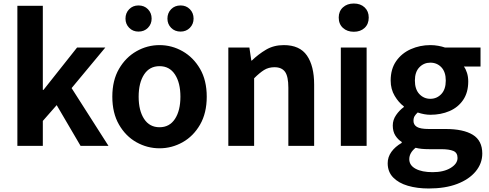

<svg xmlns="http://www.w3.org/2000/svg" viewBox="-20 -831 2784 1094"><path d="M79 0V-798H224V-319H228L419 -560H580L388 -329L598 0H439L303 -232L224 -142V0Z M889 14Q819 14 757.5 -20.5Q696 -55 658 -121Q620 -187 620 -280Q620 -373 658 -438.5Q696 -504 757.5 -539Q819 -574 889 -574Q959 -574 1020.5 -539Q1082 -504 1120 -438.5Q1158 -373 1158 -280Q1158 -187 1120 -121Q1082 -55 1020.5 -20.5Q959 14 889 14ZM889 -106Q946 -106 977 -153.5Q1008 -201 1008 -280Q1008 -359 977 -406.5Q946 -454 889 -454Q832 -454 801 -406.5Q770 -359 770 -280Q770 -201 801 -153.5Q832 -106 889 -106ZM769 -651Q737 -651 716 -672.5Q695 -694 695 -725Q695 -757 716 -778.5Q737 -800 769 -800Q802 -800 823 -778.5Q844 -757 844 -725Q844 -694 823 -672.5Q802 -651 769 -651ZM1009 -651Q976 -651 955 -672.5Q934 -694 934 -725Q934 -757 955 -778.5Q976 -800 1009 -800Q1041 -800 1062 -778.5Q1083 -757 1083 -725Q1083 -694 1062 -672.5Q1041 -651 1009 -651Z M1281 0V-560H1401L1412 -486H1415Q1452 -522 1496 -548Q1540 -574 1597 -574Q1688 -574 1729 -514.5Q1770 -455 1770 -349V0H1623V-331Q1623 -396 1604 -422Q1585 -448 1544 -448Q1510 -448 1484.5 -432Q1459 -416 1428 -385V0Z M1922 0V-560H2069V0ZM1996 -650Q1958 -650 1934 -672Q1910 -694 1910 -731Q1910 -767 1934 -789Q1958 -811 1996 -811Q2034 -811 2057.5 -789Q2081 -767 2081 -731Q2081 -694 2057.5 -672Q2034 -650 1996 -650Z M2423 243Q2357 243 2304 227.5Q2251 212 2220 180Q2189 148 2189 99Q2189 64 2210 34.5Q2231 5 2269 -17V-22Q2247 -36 2232.5 -59Q2218 -82 2218 -116Q2218 -148 2237 -175.5Q2256 -203 2281 -221V-225Q2252 -246 2229 -284.5Q2206 -323 2206 -372Q2206 -438 2237.5 -483Q2269 -528 2321 -551Q2373 -574 2432 -574Q2455 -574 2477 -570Q2499 -566 2516 -560H2718V-452H2623Q2634 -438 2641 -415.5Q2648 -393 2648 -367Q2648 -304 2619 -261.5Q2590 -219 2541 -198Q2492 -177 2432 -177Q2399 -177 2360 -190Q2349 -180 2342.5 -169.5Q2336 -159 2336 -142Q2336 -120 2355.5 -108Q2375 -96 2424 -96H2519Q2620 -96 2674 -63Q2728 -30 2728 44Q2728 100 2690.5 145.5Q2653 191 2585 217Q2517 243 2423 243ZM2432 -268Q2469 -268 2494.5 -295Q2520 -322 2520 -372Q2520 -421 2495 -447.5Q2470 -474 2432 -474Q2395 -474 2369.5 -447.5Q2344 -421 2344 -372Q2344 -322 2369.5 -295Q2395 -268 2432 -268ZM2445 150Q2508 150 2547.5 126Q2587 102 2587 69Q2587 39 2563 29Q2539 19 2494 19H2426Q2401 19 2382 17Q2363 15 2348 11Q2312 40 2312 76Q2312 111 2348 130.5Q2384 150 2445 150Z"/></svg>

Font: Chiron Sans HK TT
Style: Bold
Weight: 700
Designer: Ryoko NISHIZUKA 西塚涼子 (kana, bopomofo & ideographs); Paul D. Hunt (Latin, Greek & Cyrillic); Sandoll Communications 산돌커뮤니
Foundry: Adobe
Version: Version 2.022;hotconv 1.0.109;makeotfexe 2.5.65596